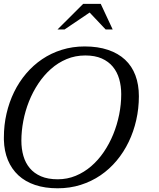

<svg xmlns="http://www.w3.org/2000/svg" viewBox="-30 -968 829 998"><path d="M-9.8 -241.2V-254.4Q-9.8 -317.9 3.9 -377.4Q17.6 -437 43.2 -489.5Q68.8 -542 105.7 -585.4Q142.6 -628.9 189.2 -660.4Q235.8 -691.9 291.5 -709.2Q347.2 -726.6 410.2 -726.6Q479 -726.6 531.7 -708.7Q584.5 -690.9 620.1 -657.7Q655.8 -624.5 673.8 -576.4Q691.9 -528.3 691.9 -467.8Q691.9 -404.3 678.2 -344Q664.6 -283.7 638.9 -230.5Q613.3 -177.2 576.4 -133.1Q539.6 -88.9 492.7 -56.9Q445.8 -24.9 389.6 -7.1Q333.5 10.7 269.5 10.7Q203.6 10.7 152.3 -6.6Q101.1 -23.9 65.7 -56.6Q30.3 -89.4 11 -136Q-8.3 -182.6 -9.8 -241.2ZM413.6 -679.7Q361.3 -679.7 316.4 -660.9Q271.5 -642.1 234.6 -609.4Q197.8 -576.7 168.9 -533.2Q140.1 -489.7 120.6 -440.7Q101.1 -391.6 91.1 -339.1Q81.1 -286.6 81.1 -236.8Q81.1 -194.3 91.6 -157.7Q102.1 -121.1 124.8 -94Q147.5 -66.9 183.3 -51.5Q219.2 -36.1 270 -36.1Q319.8 -36.1 363.5 -54.2Q407.2 -72.3 443.8 -103.8Q480.5 -135.3 509.5 -178Q538.6 -220.7 558.6 -269.8Q578.6 -318.8 589.4 -372.3Q600.1 -425.8 600.1 -478.5Q600.1 -520.5 589.6 -557.1Q579.1 -593.8 556.6 -621.1Q534.2 -648.4 498.8 -664.1Q463.4 -679.7 413.6 -679.7ZM402.3 -947.8H493.7L555.7 -814.9H519L436 -902.8L305.7 -814.9H269Z"/></svg>

Font: Arian Grqi
Style: Italic
Weight: 400
Italic angle: -15°
Designer: Ruben Hakobyan (Tarumian)
Foundry: Ruben Hakobyan (Tarumian)
Version: Version 1.002